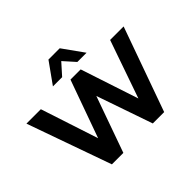

<svg xmlns="http://www.w3.org/2000/svg" viewBox="-196 -1229 1517 1517"><g transform="rotate(-45 563.0 -470.0)"><path d="M270 0 20 -705H181L339 -223L512 -705H626L786 -220L955 -705H1106L854 0H727L565 -469L398 0ZM376 -765 501 -940H627L752 -765H649L564 -860L479 -765Z"/></g></svg>

Font: Mulish ExtraBold
Style: Regular
Weight: 800
Designer: Vernon Adams
Foundry: Vernon Adams
Version: Version 3.603; ttfautohint (v1.8.3)